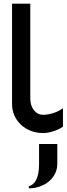

<svg xmlns="http://www.w3.org/2000/svg" viewBox="-20 -718 365 1052"><path d="M294 179Q294 208 282 232.5Q270 257 249 275Q228 293 199 303.5Q170 314 138 314V303Q150 299 160 291Q170 283 177.5 269Q185 255 189.5 233.5Q194 212 194 179V71H294ZM325 -24Q302 -8 272 1.5Q242 11 216 11Q180 11 149 -1Q118 -13 95 -34.5Q72 -56 59 -85Q46 -114 46 -148V-698H146V-178Q146 -139 166 -114Q186 -89 216 -89Q242 -89 272 -98.5Q302 -108 325 -125Z"/></svg>

Font: Railway
Style: Regular
Weight: 400
Version: 1.000